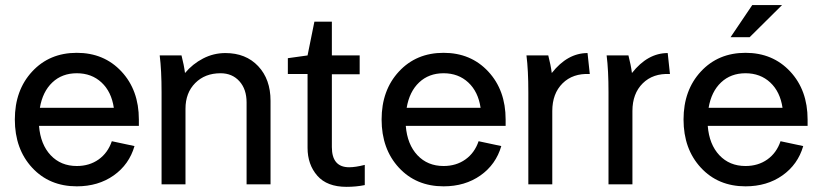

<svg xmlns="http://www.w3.org/2000/svg" viewBox="-20 -722 3214 752"><path d="M38.1 -253.9Q38.1 -368.7 106 -441.9Q173.8 -515.1 280.8 -515.1Q387.7 -515.1 455.8 -441.9Q523.9 -368.7 523.9 -253.9V-229H132.8Q138.7 -156.2 178.5 -114Q218.3 -71.8 280.8 -71.8Q330.1 -71.8 366.2 -97.4Q402.3 -123 418 -168.9L506.8 -149.9Q485.8 -77.6 425.3 -34.9Q364.7 7.8 280.8 7.8Q173.3 7.8 105.7 -65.4Q38.1 -138.7 38.1 -253.9ZM280.8 -435.1Q223.1 -435.1 185.1 -399.2Q147 -363.3 136.2 -299.8H425.8Q416.5 -362.8 377.7 -398.9Q338.9 -435.1 280.8 -435.1Z M605.5 -504.9H690.9Q700.7 -466.8 704.6 -436Q734.4 -471.7 775.4 -492.9Q816.4 -514.2 862.8 -514.2Q942.9 -514.2 991.2 -462.9Q1039.6 -411.6 1039.6 -327.1V0H945.8V-320.8Q945.8 -372.6 917.7 -403.8Q889.6 -435.1 843.8 -435.1Q782.7 -435.1 744.6 -396.7Q706.5 -358.4 706.5 -295.9V0H612.8V-359.9Q612.8 -447.8 605.5 -504.9Z M1184.6 -143.1V-432.1H1107.4V-494.1L1184.6 -504.9L1211.4 -637.2H1279.8V-504.9H1388.7V-431.2H1279.8V-146Q1279.8 -66.9 1347.7 -66.9Q1372.1 -66.9 1408.7 -76.2V2.9Q1375 9.8 1337.4 9.8Q1260.7 9.8 1222.7 -33.9Q1184.6 -77.6 1184.6 -143.1Z M1474.6 -253.9Q1474.6 -368.7 1542.5 -441.9Q1610.4 -515.1 1717.3 -515.1Q1824.2 -515.1 1892.3 -441.9Q1960.4 -368.7 1960.4 -253.9V-229H1569.3Q1575.2 -156.2 1615 -114Q1654.8 -71.8 1717.3 -71.8Q1766.6 -71.8 1802.7 -97.4Q1838.9 -123 1854.5 -168.9L1943.4 -149.9Q1922.4 -77.6 1861.8 -34.9Q1801.3 7.8 1717.3 7.8Q1609.9 7.8 1542.2 -65.4Q1474.6 -138.7 1474.6 -253.9ZM1717.3 -435.1Q1659.7 -435.1 1621.6 -399.2Q1583.5 -363.3 1572.8 -299.8H1862.3Q1853 -362.8 1814.2 -398.9Q1775.4 -435.1 1717.3 -435.1Z M2042 -504.9H2127.4Q2137.2 -466.8 2141.1 -436Q2202.6 -514.2 2281.2 -514.2L2290 -432.1Q2223.6 -435.5 2183.3 -395.5Q2143.1 -355.5 2143.1 -287.1V0H2049.3V-359.9Q2049.3 -447.8 2042 -504.9Z M2356 -504.9H2441.4Q2451.2 -466.8 2455.1 -436Q2516.6 -514.2 2595.2 -514.2L2604 -432.1Q2537.6 -435.5 2497.3 -395.5Q2457 -355.5 2457 -287.1V0H2363.3V-359.9Q2363.3 -447.8 2356 -504.9Z M2657.2 -253.9Q2657.2 -368.7 2725.1 -441.9Q2793 -515.1 2899.9 -515.1Q3006.8 -515.1 3075 -441.9Q3143.1 -368.7 3143.1 -253.9V-229H2752Q2757.8 -156.2 2797.6 -114Q2837.4 -71.8 2899.9 -71.8Q2949.2 -71.8 2985.4 -97.4Q3021.5 -123 3037.1 -168.9L3126 -149.9Q3105 -77.6 3044.4 -34.9Q2983.9 7.8 2899.9 7.8Q2792.5 7.8 2724.9 -65.4Q2657.2 -138.7 2657.2 -253.9ZM2899.9 -435.1Q2842.3 -435.1 2804.2 -399.2Q2766.1 -363.3 2755.4 -299.8H3044.9Q3035.6 -362.8 2996.8 -398.9Q2958 -435.1 2899.9 -435.1ZM2926.3 -702.1H3043L2916 -576.2H2841.3Z"/></svg>

Font: LT Superior Med
Style: Regular
Weight: 500
Designer: Daniel Lyons
Foundry: LyonsType
Version: Version 1.000